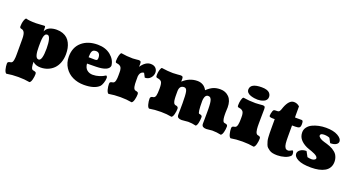

<svg xmlns="http://www.w3.org/2000/svg" viewBox="-56 -1494 4539 2467"><g transform="rotate(20 2213.5 -260.5)"><path d="M335.9 -44.4Q335.9 -23.9 336.9 -9.5Q337.9 4.9 341.1 22.5Q344.2 40 351.8 50Q359.4 60.1 371.1 61Q382.3 63 387.7 64.5Q393.1 65.9 400.4 69.3Q407.7 72.8 410.6 79.1Q413.6 85.4 413.6 94.7Q413.6 131.3 403.6 170.4Q393.6 209.5 375.5 218.8Q304.7 205.6 219.7 205.6Q131.8 205.6 59.1 218.8Q41 209.5 31 170.4Q21 131.3 21 94.7Q21 85.4 23.9 79.1Q26.9 72.8 34.2 69.3Q41.5 65.9 46.9 64.5Q52.2 63 63.5 61Q75.2 60.1 83 48.3Q90.8 36.6 94.2 16.6Q97.7 -3.4 98.6 -20.8Q99.6 -38.1 99.6 -61.5V-270Q99.6 -303.7 95.2 -326.9Q90.8 -350.1 84 -361.3Q77.1 -372.6 68.8 -378.9Q60.5 -385.3 52 -387.2Q43.5 -389.2 36.6 -391.1Q29.8 -393.1 25.4 -398.7Q21 -404.3 21 -415.5Q21 -432.1 23.7 -454.3Q26.4 -476.6 35.2 -502Q43.9 -527.3 57.1 -534.7Q97.7 -521 194.8 -521Q222.2 -521 257.1 -524.4Q292 -527.8 308.1 -527.8Q319.3 -527.8 321.3 -516.8Q323.2 -505.9 323.2 -455.6Q340.8 -498.5 382.6 -516.4Q424.3 -534.2 476.6 -534.2Q522.9 -534.2 560.1 -520.8Q597.2 -507.3 622.1 -484.4Q647 -461.4 663.3 -429Q679.7 -396.5 687 -359.9Q694.3 -323.2 694.3 -280.8Q694.3 -216.3 674.8 -163.8Q655.3 -111.3 621.1 -77.1Q586.9 -43 541.3 -24.7Q495.6 -6.3 443.4 -6.3Q374 -6.3 335.9 -44.4ZM332 -251Q332 -215.3 334.2 -189Q336.4 -162.6 342.3 -140.1Q348.1 -117.7 358.9 -106Q369.6 -94.2 385.7 -94.2Q435.1 -94.2 435.1 -262.7Q435.1 -339.4 422.1 -386.2Q409.2 -433.1 384.3 -433.1Q375 -433.1 367.4 -429.7Q359.9 -426.3 354.5 -418.5Q349.1 -410.6 345.2 -402.1Q341.3 -393.6 338.9 -379.2Q336.4 -364.7 335 -352.8Q333.5 -340.8 333 -321.3Q332.5 -301.8 332.3 -287.8Q332 -273.9 332 -251Z M980 -341.8Q994.1 -341.8 1023.4 -341.1Q1052.7 -340.3 1068.8 -340.3Q1088.4 -340.3 1095.5 -348.4Q1102.5 -356.4 1102.5 -375.5Q1102.5 -411.1 1087.9 -430.2Q1073.2 -449.2 1045.4 -449.2Q1005.4 -449.2 992.7 -424.1Q980 -398.9 980 -341.8ZM1249 -47.9Q1185.1 13.2 1042 13.2Q958.5 13.2 889.9 -19.3Q821.3 -51.8 779.8 -115.5Q738.3 -179.2 738.3 -262.7Q738.3 -390.6 820.8 -462.4Q903.3 -534.2 1038.6 -534.2Q1145 -534.2 1215.3 -477.1Q1285.6 -419.9 1293.5 -338.4Q1282.2 -263.2 1111.3 -259.8Q1062 -258.3 988.8 -258.3Q993.7 -201.7 1026.1 -174.6Q1058.6 -147.5 1105.5 -147.5Q1149.4 -147.5 1194.3 -161.6Q1239.3 -175.8 1273.4 -199.2Q1290 -191.9 1290 -170.4Q1290 -136.7 1276.6 -98.9Q1263.2 -61 1249 -47.9Z M1657.7 -262.2Q1657.7 -238.8 1658.7 -222.9Q1659.7 -207 1663.3 -187.3Q1667 -167.5 1675.8 -156.2Q1684.6 -145 1698.2 -143.6Q1707 -142.1 1711.7 -140.9Q1716.3 -139.6 1722.9 -136.2Q1729.5 -132.8 1732.4 -126.5Q1735.4 -120.1 1735.4 -110.8Q1735.4 -74.2 1725.3 -35.2Q1715.3 3.9 1697.3 13.2Q1626.5 0 1541.5 0Q1453.6 0 1380.9 13.2Q1362.8 3.9 1352.8 -35.2Q1342.8 -74.2 1342.8 -110.8Q1342.8 -120.1 1345.7 -126.5Q1348.6 -132.8 1355.2 -136.2Q1361.8 -139.6 1366.5 -140.9Q1371.1 -142.1 1379.9 -143.6Q1393.6 -145 1402.3 -155.3Q1411.1 -165.5 1414.8 -183.6Q1418.5 -201.7 1419.7 -216.6Q1420.9 -231.4 1420.9 -252.4V-292.5Q1420.9 -308.6 1420.2 -318.4Q1419.4 -328.1 1415.8 -342.8Q1412.1 -357.4 1405.3 -366.2Q1398.4 -375 1385 -382.6Q1371.6 -390.1 1352.1 -392.1Q1336.4 -393.6 1332 -399.4Q1327.6 -405.3 1327.6 -421.4Q1327.6 -455.1 1335.9 -490.2Q1344.2 -525.4 1358.9 -534.7Q1435.5 -521 1517.6 -521Q1537.6 -521 1564 -524.4Q1590.3 -527.8 1597.2 -527.8Q1619.1 -527.8 1626 -519.5Q1632.8 -511.2 1632.8 -484.9Q1632.8 -478 1631.3 -447.3Q1690.4 -534.2 1761.2 -534.2Q1806.6 -534.2 1830.6 -509.5Q1854.5 -484.9 1854.5 -449.2Q1854.5 -407.7 1825.2 -374.8Q1795.9 -341.8 1748 -341.8L1718.8 -397.5Q1696.8 -397.5 1679.7 -381.1Q1662.6 -364.7 1657.7 -326.7Z M2466.8 0Q2455.1 0 2424.6 3.9Q2394 7.8 2378.9 7.8Q2349.1 7.8 2332.3 -3.2Q2315.4 -14.2 2315.4 -43Q2315.4 -64.5 2316.2 -109.4Q2316.9 -154.3 2316.9 -198.7Q2316.9 -310.1 2307.9 -355.2Q2298.8 -400.4 2266.6 -400.4Q2202.1 -400.4 2202.1 -319.8V-281.7Q2202.1 -260.3 2202.4 -248.3Q2202.6 -236.3 2203.9 -218.3Q2205.1 -200.2 2207.5 -189.9Q2210 -179.7 2214.4 -168.5Q2218.8 -157.2 2226.1 -151.4Q2233.4 -145.5 2243.2 -143.6Q2257.8 -143.6 2269 -135.3Q2280.3 -127 2280.3 -110.8Q2280.3 -74.2 2270.3 -35.2Q2260.3 3.9 2242.2 13.2Q2174.8 0 2096.2 0Q2007.8 0 1935.5 13.2Q1917.5 3.9 1907.5 -35.2Q1897.5 -74.2 1897.5 -110.8Q1897.5 -127 1908.7 -135.3Q1919.9 -143.6 1934.6 -143.6Q1960 -148.4 1967.5 -178.2Q1975.1 -208 1975.1 -267.1V-280.3Q1975.1 -342.3 1961.2 -364.5Q1947.3 -386.7 1899.9 -393.1Q1888.2 -395.5 1885 -402.1Q1881.8 -408.7 1881.8 -429.2Q1881.8 -455.1 1887.5 -480.2Q1893.1 -505.4 1900.4 -519.8Q1907.7 -534.2 1913.1 -534.2Q1999 -521 2067.4 -521Q2095.7 -521 2128.7 -524.4Q2161.6 -527.8 2170.9 -527.8Q2191.9 -527.8 2199.2 -520.3Q2206.5 -512.7 2206.5 -484.9L2205.6 -454.1Q2292.5 -534.2 2401.4 -534.2Q2443.4 -534.2 2477.3 -514.4Q2511.2 -494.6 2531.2 -455.1Q2576.7 -498.5 2618.2 -516.4Q2659.7 -534.2 2714.8 -534.2Q2786.1 -534.2 2833 -486.6Q2879.9 -439 2879.9 -346.7Q2879.9 -335 2878.4 -311Q2877 -287.1 2877 -274.4Q2877 -257.3 2877.2 -245.6Q2877.4 -233.9 2878.4 -217.5Q2879.4 -201.2 2881.8 -189.9Q2884.3 -178.7 2887.9 -168Q2891.6 -157.2 2897.7 -151.4Q2903.8 -145.5 2912.1 -144.5Q2913.1 -144.5 2918 -143.6Q2922.9 -142.6 2924.1 -142.3Q2925.3 -142.1 2929.7 -141.1Q2934.1 -140.1 2935.5 -139.4Q2937 -138.7 2940.4 -137.2Q2943.8 -135.7 2945.3 -134.3Q2946.8 -132.8 2949 -130.4Q2951.2 -127.9 2952.1 -125.2Q2953.1 -122.6 2953.9 -118.9Q2954.6 -115.2 2954.6 -110.8Q2954.6 -74.2 2944.6 -35.2Q2934.6 3.9 2916.5 13.2Q2857.4 0 2794.9 0Q2784.7 0 2757.1 3.9Q2729.5 7.8 2715.8 7.8Q2686 7.8 2669.2 -3.2Q2652.3 -14.2 2652.3 -43Q2652.3 -64.5 2653.1 -109.4Q2653.8 -154.3 2653.8 -198.7Q2653.8 -227.1 2653.6 -245.6Q2653.3 -264.2 2652.3 -285.6Q2651.4 -307.1 2649.7 -320.8Q2647.9 -334.5 2645 -348.9Q2642.1 -363.3 2637.9 -371.6Q2633.8 -379.9 2627.7 -387.2Q2621.6 -394.5 2613.5 -397.5Q2605.5 -400.4 2595.2 -400.4Q2580.6 -400.4 2569.8 -391.6Q2559.1 -382.8 2553.7 -368.4Q2548.3 -354 2546.1 -340.6Q2543.9 -327.1 2543.9 -313.5Q2543.9 -148.4 2564.5 -144.5Q2565.4 -144.5 2570.3 -143.6Q2575.2 -142.6 2576.4 -142.3Q2577.6 -142.1 2582 -141.1Q2586.4 -140.1 2587.9 -139.4Q2589.4 -138.7 2592.8 -137.2Q2596.2 -135.7 2597.7 -134.3Q2599.1 -132.8 2601.3 -130.4Q2603.5 -127.9 2604.5 -125.2Q2605.5 -122.6 2606.2 -118.9Q2606.9 -115.2 2606.9 -110.8Q2606.9 -74.2 2598.4 -35.2Q2589.8 3.9 2573.7 13.2Q2519.5 0 2466.8 0Z M3207.5 -571.8Q3186 -571.8 3162.4 -575.2Q3138.7 -578.6 3111.8 -586.9Q3085 -595.2 3067.6 -612.8Q3050.3 -630.4 3050.3 -654.3Q3050.3 -740.2 3204.1 -740.2Q3243.2 -740.2 3270.5 -731.9Q3297.9 -723.6 3310.8 -709.7Q3323.7 -695.8 3328.9 -682.1Q3334 -668.5 3334 -652.8Q3334 -629.9 3320.8 -613Q3307.6 -596.2 3287.1 -587.9Q3266.6 -579.6 3246.6 -575.7Q3226.6 -571.8 3207.5 -571.8ZM3326.7 -286.6Q3326.7 -264.6 3327.1 -249.3Q3327.6 -233.9 3329.8 -212.9Q3332 -191.9 3336.2 -178.5Q3340.3 -165 3348.1 -155Q3356 -145 3367.2 -143.6Q3376 -142.1 3380.6 -140.9Q3385.3 -139.6 3391.8 -136.2Q3398.4 -132.8 3401.4 -126.5Q3404.3 -120.1 3404.3 -110.8Q3404.3 -74.2 3394.3 -35.2Q3384.3 3.9 3366.2 13.2Q3295.4 0 3210.4 0Q3122.1 0 3049.8 13.2Q3031.7 3.9 3021.7 -35.2Q3011.7 -74.2 3011.7 -110.8Q3011.7 -120.1 3014.6 -126.5Q3017.6 -132.8 3024.2 -136.2Q3030.8 -139.6 3035.4 -140.9Q3040 -142.1 3048.8 -143.6Q3062.5 -145 3071.3 -156.7Q3080.1 -168.5 3083.7 -188.7Q3087.4 -209 3088.6 -226.1Q3089.8 -243.2 3089.8 -267.1V-292.5Q3089.8 -308.6 3089.1 -318.4Q3088.4 -328.1 3084.7 -342.8Q3081.1 -357.4 3074.2 -366.2Q3067.4 -375 3054 -382.6Q3040.5 -390.1 3021 -392.1Q3005.4 -393.6 3001 -399.4Q2996.6 -405.3 2996.6 -421.4Q2996.6 -455.1 3004.9 -490Q3013.2 -524.9 3027.8 -534.2Q3106.9 -521 3196.3 -521Q3221.7 -521 3253.4 -524.4Q3285.2 -527.8 3293.5 -527.8Q3315.4 -527.8 3322.3 -519.5Q3329.1 -511.2 3329.1 -484.9Q3329.1 -482.9 3328.6 -444.8Q3328.1 -406.7 3327.4 -359.1Q3326.7 -311.5 3326.7 -286.6Z M3798.3 -91.8Q3814.5 -91.8 3852.1 -114.3Q3870.1 -106.4 3870.1 -68.8Q3870.1 -55.7 3864.3 -46.4Q3837.9 -16.6 3788.1 -1.5Q3738.3 13.7 3687 13.7Q3652.8 13.7 3625.5 8.3Q3598.1 2.9 3578.9 -10.3Q3559.6 -23.4 3545.7 -36.4Q3531.7 -49.3 3523.2 -74Q3514.6 -98.6 3509.5 -116.5Q3504.4 -134.3 3502.4 -167.7Q3500.5 -201.2 3500 -221.2Q3499.5 -241.2 3499.5 -280.8V-412.1H3474.1Q3423.8 -412.1 3423.8 -430.2Q3423.8 -461.9 3436.5 -498Q3441.9 -514.2 3452.9 -517.6Q3463.9 -521 3500.5 -521Q3516.6 -521 3526.1 -534.9Q3535.6 -548.8 3549.3 -592.3Q3592.8 -704.1 3658.2 -704.1Q3703.6 -704.1 3736.3 -672.9V-545.9Q3736.3 -527.8 3737.1 -524.4Q3737.8 -521 3742.7 -521H3829.1Q3841.8 -521 3845.9 -507.8Q3850.1 -494.6 3850.1 -470.7Q3850.1 -433.1 3835 -422.6Q3819.8 -412.1 3781.2 -412.1H3736.3V-257.8Q3736.3 -228 3737.1 -207.5Q3737.8 -187 3740 -166.7Q3742.2 -146.5 3746.6 -133.8Q3751 -121.1 3757.8 -110.8Q3764.6 -100.6 3774.7 -96.2Q3784.7 -91.8 3798.3 -91.8Z M4409.2 -158.7Q4409.2 -114.3 4389.9 -80.6Q4370.6 -46.9 4335.2 -26.6Q4299.8 -6.3 4253.2 3.4Q4206.5 13.2 4148.9 13.2Q4029.3 13.2 3969.5 -17.6Q3909.7 -48.3 3909.7 -90.3Q3909.7 -121.6 3941.7 -144.5Q3973.6 -167.5 4023.9 -167.5L4062 -97.2Q4089.8 -89.8 4118.2 -89.8Q4141.1 -89.8 4157.7 -99.1Q4174.3 -108.4 4174.3 -121.6Q4174.3 -134.8 4161.6 -147Q4148.9 -159.2 4128.2 -168.9Q4107.4 -178.7 4086.7 -186.3Q4065.9 -193.8 4043.7 -201.4Q4021.5 -209 4012.2 -213.4Q3952.6 -241.7 3920.9 -280.8Q3889.2 -319.8 3889.2 -375Q3889.2 -414.1 3912.6 -445.3Q3936 -476.6 3975.1 -495.4Q4014.2 -514.2 4061.3 -524.2Q4108.4 -534.2 4158.7 -534.2Q4260.7 -534.2 4320.6 -500.5Q4380.4 -466.8 4380.4 -426.3Q4380.4 -399.9 4352.8 -382.8Q4325.2 -365.7 4274.4 -365.7L4242.7 -425.8Q4237.3 -431.6 4214.1 -436.8Q4190.9 -441.9 4167.5 -441.9Q4114.3 -441.9 4114.3 -413.1Q4114.3 -397.9 4137 -381.3Q4159.7 -364.7 4196.8 -354.5Q4221.7 -347.7 4238.5 -342.5Q4255.4 -337.4 4279.5 -327.9Q4303.7 -318.4 4320.1 -308.6Q4336.4 -298.8 4354.7 -283.7Q4373 -268.6 4383.8 -251.2Q4394.5 -233.9 4401.9 -210.2Q4409.2 -186.5 4409.2 -158.7Z"/></g></svg>

Font: Coustard Black
Style: Regular
Weight: 900
Foundry: vernon adams
Version: Version 1.001;